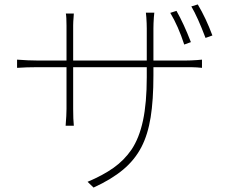

<svg xmlns="http://www.w3.org/2000/svg" viewBox="-20 -797 1040 866"><path d="M841 -607 811 -596Q784 -679 748 -739L776 -748Q809 -690 841 -607ZM938 -637 907 -626Q871 -721 843 -768L872 -777Q909 -715 938 -637ZM618 -134Q588 -76 535.5 -32Q483 12 402 49L375 23Q444 -6 492 -40Q540 -74 573 -122Q608 -174 625 -253.5Q642 -333 642 -449V-669Q642 -691 640 -719L638 -740H676L674 -719Q672 -691 672 -669V-457Q672 -346 659.5 -268Q647 -190 618 -134ZM312 -720Q310 -698 310 -682V-306Q310 -258 313 -230H276Q280 -279 280 -306V-681Q280 -721 277 -736H313ZM149 -524H818Q838 -524 868 -526L891 -528V-491L868 -493Q853 -494 818 -494H149Q100 -494 57 -491V-528Q109 -524 149 -524Z"/></svg>

Font: Merged Yaku Han JP Thin
Style: Regular
Weight: 250
Designer: Ryoko NISHIZUKA 西塚涼子 (kana, bopomofo & ideographs); Paul D. Hunt (Latin, Greek & Cyrillic); Sandoll Communications 산돌커뮤니
Foundry: Adobe
Version: Version 2.004